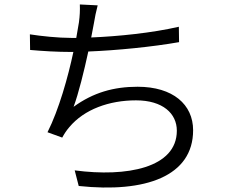

<svg xmlns="http://www.w3.org/2000/svg" viewBox="-20 -805 1040 861"><path d="M114 -651 115 -581C172 -576 235 -572 301 -572H309C285 -459 244 -313 193 -212L259 -188C269 -206 278 -220 291 -235C358 -315 470 -355 590 -355C710 -355 773 -296 773 -219C773 -52 548 -10 315 -41L333 29C633 61 846 -15 846 -221C846 -336 756 -416 597 -416C490 -416 398 -390 310 -326C332 -385 357 -486 376 -574C504 -579 664 -595 783 -616L782 -685C660 -657 510 -642 389 -637L401 -700C405 -725 411 -755 418 -781L338 -785C339 -758 338 -735 334 -705L322 -635H300C240 -635 165 -643 114 -651Z"/></svg>

Font: Noto Sans CJK HK DemiLight
Style: Regular
Weight: 350
Designer: Ryoko NISHIZUKA 西塚涼子 (kana, bopomofo & ideographs); Paul D. Hunt (Latin, Greek & Cyrillic); Sandoll Communications 산돌커뮤니
Foundry: Adobe
Version: Version 2.004;hotconv 1.0.118;makeotfexe 2.5.65603